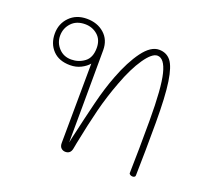

<svg xmlns="http://www.w3.org/2000/svg" viewBox="-106 -738 959 874"><g transform="rotate(20 373.0 -301.0)"><path d="M631 -264Q631 -125 628 -9Q628 -4 624 -1.5Q620 1 615 1Q609 1 603.5 -2Q598 -5 598 -10Q601 -123 601 -264Q601 -423 584.5 -489Q568 -555 534 -555Q508 -555 473.5 -505Q439 -455 409 -374Q381 -300 362.5 -227Q344 -154 324 -54Q323 -45 319 -27Q314 0 289 0Q277 0 268.5 -8Q260 -16 260 -32L263 -418Q250 -402 226.5 -390Q203 -378 174 -378Q120 -378 90 -409.5Q60 -441 60 -490Q60 -538 92 -570.5Q124 -603 175 -603Q226 -603 259.5 -573.5Q293 -544 293 -494L292 -228Q291 -150 291 -46L296 -70Q320 -176 339.5 -254.5Q359 -333 383 -395Q415 -479 453.5 -531Q492 -583 532 -583Q568 -583 589 -557Q610 -531 620.5 -462Q631 -393 631 -264ZM262 -493Q262 -533 236.5 -555Q211 -577 176 -577Q134 -577 110 -551Q86 -525 86 -489Q86 -455 109.5 -429.5Q133 -404 170 -404Q206 -404 234 -425Q262 -446 262 -493Z"/></g></svg>

Font: Mali ExtraLight
Style: Regular
Weight: 275
Version: Version 1.000; ttfautohint (v1.6)